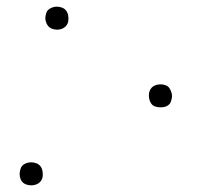

<svg xmlns="http://www.w3.org/2000/svg" viewBox="-20 -548 640 576"><path d="M151 -459Q143 -459 135.5 -462Q128 -465 123.5 -471Q119 -477 117 -485.5Q115 -494 117 -502Q118 -508 120.5 -513Q123 -518 128.5 -521.5Q134 -525 139.5 -526.5Q145 -528 151 -528Q159 -528 166.5 -525Q174 -522 178.5 -516Q183 -510 184.5 -501.5Q186 -493 185 -485Q184 -479 181 -474Q178 -469 173 -465.5Q168 -462 162.5 -460.5Q157 -459 151 -459ZM461 -226Q453 -226 445.5 -228.5Q438 -231 433.5 -237.5Q429 -244 427.5 -252Q426 -260 427 -268Q428 -274 431 -279.5Q434 -285 439 -288.5Q444 -292 450 -293.5Q456 -295 462 -295Q470 -295 477.5 -292Q485 -289 489 -282.5Q493 -276 495 -268Q497 -260 495 -252Q494 -246 491.5 -240.5Q489 -235 483.5 -231.5Q478 -228 472.5 -227Q467 -226 461 -226ZM73 8Q65 8 57.5 5Q50 2 45.5 -4Q41 -10 39.5 -18.5Q38 -27 40 -35Q41 -41 43.5 -46Q46 -51 51 -54.5Q56 -58 62 -59.5Q68 -61 74 -61Q82 -61 89.5 -58Q97 -55 101.5 -49Q106 -43 107.5 -34.5Q109 -26 108 -18Q107 -12 104 -7Q101 -2 96 1.5Q91 5 85 6.5Q79 8 73 8Z"/></svg>

Font: Iosevka Thin Extended
Style: Italic
Weight: 100
Width: 7
Italic angle: -9°
Monospace: yes
Designer: Belleve Invis
Foundry: Belleve Invis
Version: Version 32.5.0; ttfautohint (v1.8.4)